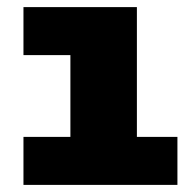

<svg xmlns="http://www.w3.org/2000/svg" viewBox="-20 -520 540 540"><path d="M46 0V-135H178V-365H46V-500H365V-135H479V0Z"/></svg>

Font: Trispace ExtraBold
Style: Regular
Weight: 800
Designer: Tyler Finck
Foundry: Etcetera Type Company
Version: Version 1.210; ttfautohint (v1.8.3)